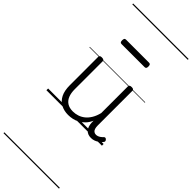

<svg xmlns="http://www.w3.org/2000/svg" viewBox="-468 -1046 1581 1581"><g transform="rotate(45 323.0 -255.0)"><path d="M270 18Q222 18 185 -1.5Q148 -21 127.5 -61.5Q107 -102 107 -166V-496Q107 -505 113 -509.5Q119 -514 132 -514Q146 -514 152.5 -509.5Q159 -505 159 -496V-171Q159 -127 171.5 -95.5Q184 -64 210 -47Q236 -30 277 -30Q306 -30 333 -39Q360 -48 383 -66.5Q406 -85 424 -115Q442 -145 452 -186V-496Q452 -506 458.5 -510.5Q465 -515 479 -515Q492 -515 498 -510.5Q504 -506 504 -496V-93Q504 -73 508.5 -58.5Q513 -44 523 -36.5Q533 -29 547 -29Q557 -29 567 -32.5Q577 -36 587 -43Q597 -50 607 -61Q613 -67 620 -66.5Q627 -66 633 -59Q638 -54 639.5 -47Q641 -40 636 -34Q625 -19 609 -7Q593 5 575 12Q557 19 537 19Q517 19 502 13Q487 7 476 -5Q465 -17 459 -35Q453 -53 452 -76V-97Q437 -63 415.5 -41Q394 -19 370 -6Q346 7 320.5 12.5Q295 18 270 18ZM169 -706Q158 -706 154 -712.5Q150 -719 150 -731Q150 -744 154 -751Q158 -758 169 -758H437Q448 -758 452 -751Q456 -744 456 -731Q456 -719 452 -712.5Q448 -706 437 -706ZM0 490H646V500H0ZM0 -20H646V0H0ZM0 -505H646V-500H0ZM0 -1010H646V-1000H0Z"/></g></svg>

Font: Playwrite ES Deco Guides
Style: Regular
Weight: 400
Designer: Veronika Burian, José Scaglione
Foundry: TypeTogether
Version: Version 1.003